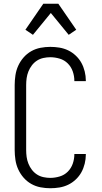

<svg xmlns="http://www.w3.org/2000/svg" viewBox="-20 -992 540 1020"><path d="M247 8Q221 8 195 3Q169 -2 146 -15Q123 -28 105.5 -48Q88 -68 77 -92Q66 -116 62 -142.5Q58 -169 58 -195V-540Q58 -566 62 -592.5Q66 -619 77 -643Q88 -667 105.5 -687Q123 -707 146 -720Q169 -733 195 -738Q221 -743 247 -743Q272 -743 296 -739Q320 -735 342 -724.5Q364 -714 382.5 -696.5Q401 -679 412.5 -658Q424 -637 430 -612.5Q436 -588 436 -564V-561H375V-563Q375 -588 366.5 -612.5Q358 -637 340 -655Q322 -673 297 -680.5Q272 -688 247 -688Q229 -688 210.5 -684Q192 -680 176.5 -670Q161 -660 149.5 -645Q138 -630 131 -612.5Q124 -595 121.5 -577Q119 -559 119 -540V-195Q119 -176 121.5 -158Q124 -140 131 -122.5Q138 -105 149.5 -90Q161 -75 176.5 -65Q192 -55 210.5 -51Q229 -47 247 -47Q272 -47 297 -54.5Q322 -62 340 -80Q358 -98 366.5 -122.5Q375 -147 375 -172V-174H436V-171Q436 -147 430 -122.5Q424 -98 412.5 -77Q401 -56 382.5 -38.5Q364 -21 342 -10.5Q320 0 296 4Q272 8 247 8ZM155 -807 115 -834 210 -972H290L385 -834L345 -807L250 -923Z"/></svg>

Font: Iosevka Custom Light
Style: Regular
Weight: 300
Monospace: yes
Designer: Belleve Invis
Foundry: Belleve Invis
Version: Version 27.3.5